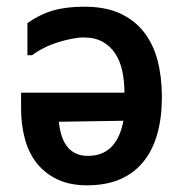

<svg xmlns="http://www.w3.org/2000/svg" viewBox="-20 -557 540 574"><path d="M243 -91Q329 -91 349 -196L156 -193Q166 -91 243 -91ZM240 -3Q189 -3 152 -20.5Q115 -38 90.5 -68.5Q66 -99 54.5 -141.5Q43 -184 43 -233V-280H352Q352 -315 345.5 -345Q339 -375 324.5 -397Q310 -419 287 -432Q264 -445 230 -445Q214 -445 194 -441Q174 -437 153 -430.5Q132 -424 112 -414Q92 -404 76 -392H62V-488Q99 -514 138.5 -525.5Q178 -537 232 -537Q294 -537 337.5 -517.5Q381 -498 409.5 -462Q438 -426 451 -376.5Q464 -327 464 -267Q464 -206 450.5 -157.5Q437 -109 409.5 -74.5Q382 -40 340 -21.5Q298 -3 240 -3Z"/></svg>

Font: D2Coding ligature
Style: Bold
Weight: 700
Monospace: yes
Designer: Yong-Rak Park; Jeong-Hwan Yoon; Sang-Min Lee;
Foundry: NHN Corporation
Version: Version 1.3.2; Build 20180524